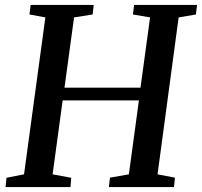

<svg xmlns="http://www.w3.org/2000/svg" viewBox="-20 -763 824 783"><path d="M2.5 0 6.5 -38 78 -52 165 -692 100 -704 105 -743H362L358 -704L282 -692L243 -405.5H553L592 -692L522 -704L527 -743H783.5L779 -704L708.5 -692L622.5 -52L693.5 -38.5L689.5 0H424L428.5 -38.5L505.5 -52L546.5 -353.5H235.5L194.5 -52L270.5 -38L267.5 0Z"/></svg>

Font: Merriweather 48pt Medium
Style: Italic
Weight: 500
Italic angle: -7.8°
Version: Version 2.101